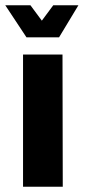

<svg xmlns="http://www.w3.org/2000/svg" viewBox="-21 -705 323 725"><path d="M66 0V-499H215L216 0ZM79 -564 -1 -685H94L137 -627L180 -685H275L202 -564Z"/></svg>

Font: Maven Pro
Style: Bold
Weight: 700
Designer: Joe Prince
Foundry: Joe Prince
Version: Version 2.103